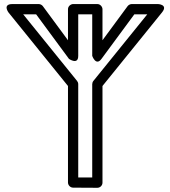

<svg xmlns="http://www.w3.org/2000/svg" viewBox="-20 -898 831 936"><path d="M429.6 -32.7 361.4 -33V-487.7C361.4 -493.4 359.1 -499.4 355.8 -503.4L93 -828.2H156.1L316.3 -610.9C316.3 -610.9 361.4 -579.7 361.4 -625.7V-828.2H429.6V-625.7C429.6 -625.7 447.4 -573.9 474.7 -610.9L634.9 -828.2H698L435.2 -503.4C431.6 -499 429.6 -492.9 429.6 -487.7ZM454.5 17.5C468.3 17.5 479.6 6 479.6 -7.5V-478.8L769.8 -837.5C801 -876.1 750.4 -878.2 750.4 -878.2H622.2C615.5 -878.2 607 -874.6 602.1 -868L479.6 -701.8V-853.2C479.6 -863.9 469.7 -878.2 454.6 -878.2H336.4C325.7 -878.2 311.4 -868.4 311.4 -853.2V-701.8L188.9 -868C184.9 -873.5 176.9 -878.2 168.8 -878.2H40.6C-9 -878.2 21.2 -837.5 21.2 -837.5L311.4 -478.8V-8.2C311.4 4.1 322 16.7 336.3 16.8Z"/></svg>

Font: Stormning Aesir
Style: Light
Weight: 400
Designer: Robert Jablonski, Mew Too
Foundry: Cannot Into Space Fonts
Version: Version 0.90